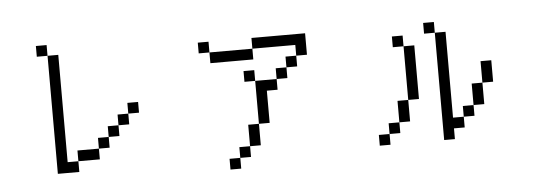

<svg xmlns="http://www.w3.org/2000/svg" viewBox="-51 -901 3103 1114"><g transform="rotate(-5 1500.0 -344.0)"><path d="M750 -312.5V-375H687.5V-312.5H625V-250H562.5V-187.5H500V-125H375V-62.5H312.5Q312.5 -62.5 312.5 -687.5H250V0H375V-62.5H500V-125H562.5V-187.5H625V-250H687.5V-312.5ZM250 -687.5V-750H187.5V-687.5Z M1312.5 0H1250V62.5H1312.5ZM1312.5 0H1375V-62.5H1312.5ZM1375 -62.5H1437.5Q1437.5 -62.5 1437.5 -187.5H1375Q1375 -187.5 1375 -62.5ZM1437.5 -187.5H1500V-375H1562.5V-437.5H1437.5Q1437.5 -437.5 1437.5 -187.5ZM1437.5 -437.5V-500H1375V-437.5ZM1562.5 -437.5H1625V-500H1562.5ZM1625 -500H1687.5V-562.5H1625ZM1687.5 -562.5H1750Q1750 -562.5 1750 -687.5H1437.5V-625H1187.5V-562.5H1437.5V-625H1687.5ZM1187.5 -625V-687.5H1125V-625Z M2187.5 -62.5H2125V0H2187.5ZM2187.5 -62.5H2250V-125H2187.5ZM2562.5 -62.5H2625V-125H2562.5Q2562.5 -125 2562.5 -625H2500Q2500 -625 2500 0H2562.5ZM2250 -125H2312.5Q2312.5 -125 2312.5 -250H2250Q2250 -250 2250 -125ZM2625 -125H2687.5V-187.5H2625ZM2687.5 -187.5H2750Q2750 -187.5 2750 -312.5H2687.5Q2687.5 -312.5 2687.5 -187.5ZM2312.5 -250H2375V-562.5H2312.5ZM2750 -312.5H2812.5Q2812.5 -312.5 2812.5 -437.5H2750Q2750 -437.5 2750 -312.5ZM2312.5 -562.5V-625H2250V-562.5ZM2500 -625V-687.5H2437.5V-625Z"/></g></svg>

Font: Unifont
Style: Regular
Weight: 500
Version: Version 13.0.05